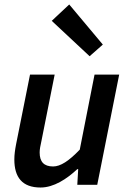

<svg xmlns="http://www.w3.org/2000/svg" viewBox="-20 -825 574 857"><path d="M161 12C220 12 278 -26 325 -70H329L325 0H414L512 -492H402L336 -157C287 -106 250 -82 217 -82C176 -82 157 -103 157 -144C157 -159 160 -173 165 -196L224 -492H114L52 -182C47 -156 44 -135 44 -113C44 -34 79 12 161 12ZM380 -574 439 -626 289 -805 211 -732Z"/></svg>

Font: Source Sans Pro Semibold
Style: Italic
Weight: 600
Italic angle: -11°
Designer: Paul D. Hunt
Foundry: Adobe Systems Incorporated
Version: Version 3.006;hotconv 1.0.111;makeotfexe 2.5.65597